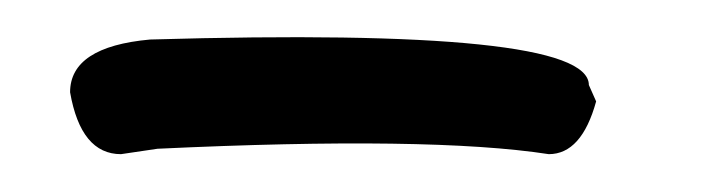

<svg xmlns="http://www.w3.org/2000/svg" viewBox="-20 -737 387 103"><path d="M60.5 -715.8Q295.9 -722.7 295.9 -691.4L299.8 -682.6Q292 -654.3 274.4 -654.3Q210.9 -664.1 64.5 -657.2L44.9 -654.3Q23.4 -654.3 17.6 -687.5Q17.6 -711.9 60.5 -715.8Z"/></svg>

Font: Sue Ellen Francisco 
Style: Regular
Weight: 400
Designer: Kimberly Geswein
Foundry: Kimberly Geswein
Version: Version 1.002 2007